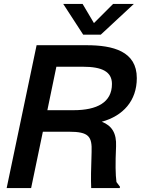

<svg xmlns="http://www.w3.org/2000/svg" viewBox="-20 -961 727 981"><path d="M593 -7 575 -31C570 -69 569 -124 573 -213C576 -280 552 -319 500 -339C609 -369 679 -446 679 -562C679 -699 558 -730 422 -730H167L14 0H139L199 -288H332C434 -288 451 -264 448 -184C445 -93 444 -47 446 0H592ZM222 -398 268 -620H404C501 -620 552 -595 552 -532C552 -438 476 -398 356 -398ZM303 -941 405 -784H495L664 -941H558L460 -843L402 -941Z"/></svg>

Font: Nacelle SemiBold
Style: Italic
Weight: 600
Italic angle: -12°
Designer: Sora Sagano
Foundry: Sora Sagano
Version: Version 1.000;FEAKit 1.0